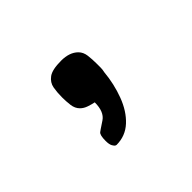

<svg xmlns="http://www.w3.org/2000/svg" viewBox="-54 -139 274 274"><g transform="rotate(-45 83.0 -2.5)"><path d="M54 68Q54 68 52.5 67.5Q51 67 49 63.5Q47 60 47 53Q47 41 50.5 38.5Q54 36 54 36Q54 36 64.5 29Q75 22 75 3Q70 2 64 0Q58 -2 54 -6Q49 -11 48 -19Q47 -27 47 -35Q47 -45 48.5 -53.5Q50 -62 57.5 -67.5Q65 -73 83 -73Q100 -73 109 -64Q114 -59 115 -51Q116 -43 116 -34Q116 -30 116 -26Q116 -22 115 -18Q113 4 105.5 24Q98 44 85 56Q72 68 54 68Z"/></g></svg>

Font: Fredoka Condensed Light
Style: Regular
Weight: 300
Width: 3
Designer: Ben Nathan
Foundry: Milena B. Brandão, Ben Nathan
Version: Version 2.001